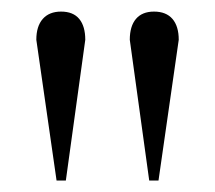

<svg xmlns="http://www.w3.org/2000/svg" viewBox="-20 -734 373 333"><path d="M94.2 -420.9H78.1L43 -665Q43 -688.5 54.2 -701.2Q65.4 -713.9 85.9 -713.9Q106.9 -713.9 117.4 -701.2Q127.9 -688.5 127.9 -665ZM254.9 -420.9H238.8L205.1 -665Q205.1 -688.5 215.8 -701.2Q226.6 -713.9 247.1 -713.9Q268.1 -713.9 279.1 -701.2Q290 -688.5 290 -665Z"/></svg>

Font: BabelStone Ogham Bound
Style: Regular
Weight: 400
Designer: Andrew West
Foundry: BabelStone
Version: Version 2.02 March 14, 2022